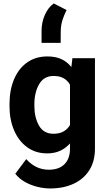

<svg xmlns="http://www.w3.org/2000/svg" viewBox="-20 -857 611 1085"><path d="M33.7 -257.8V-268.1Q33.7 -348.6 59.6 -409.4Q85.4 -470.2 133.5 -504.2Q181.6 -538.1 247.6 -538.1Q294.4 -538.1 327.6 -522.5Q360.8 -506.8 383.3 -478L389.2 -528.3H516.6V-17.6Q516.6 54.7 484.6 105Q452.6 155.3 395.5 181.6Q338.4 208 262.7 208Q230 208 192.9 199.2Q155.8 190.4 122.3 171.9Q88.9 153.3 66.4 125L128.4 42Q152.8 70.3 185.1 86.2Q217.3 102.1 256.3 102.1Q313 102.1 344.2 71Q375.5 40 375.5 -16.6V-46.4Q352.1 -20 320.3 -5.1Q288.6 9.8 246.6 9.8Q181.2 9.8 133.3 -25.1Q85.4 -60.1 59.6 -120.6Q33.7 -181.2 33.7 -257.8ZM174.3 -268.1V-257.8Q174.3 -192.4 200.7 -146.7Q227.1 -101.1 282.2 -101.1Q316.4 -101.1 339.4 -114.3Q362.3 -127.4 375.5 -150.4V-378.4Q362.3 -401.9 339.6 -414.8Q316.9 -427.7 283.2 -427.7Q228 -427.7 201.2 -381.3Q174.3 -335 174.3 -268.1ZM214.8 -614.7V-681.2Q214.8 -731.9 234.1 -774.2Q253.4 -816.4 283.7 -837.4L356.4 -800.3Q344.2 -777.3 333.7 -745.8Q323.2 -714.4 323.2 -675.8L322.8 -614.7Z"/></svg>

Font: Vazirmatn RD
Style: Bold
Weight: 700
Designer: Saber Rastikerdar
Foundry: Saber Rastikerdar
Version: Version 32.102